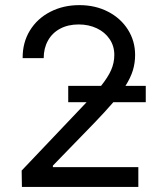

<svg xmlns="http://www.w3.org/2000/svg" viewBox="-20 -737 627 757"><path d="M65.4 -64.5 306.6 -318.4 321.3 -334H249V-398.4H378.4Q405.8 -432.6 418.2 -460.9Q430.7 -489.3 430.7 -520.5Q430.7 -555.7 412.1 -583Q393.6 -610.4 361.6 -625.5Q329.6 -640.6 290 -640.6Q248.5 -640.6 217.3 -624Q186 -607.4 169.2 -577.1Q152.3 -546.9 152.3 -507.8H69.3Q68.8 -569.3 97.9 -616.7Q127 -664.1 178.2 -690.4Q229.5 -716.8 293 -716.8Q356 -716.8 406 -690.9Q456.1 -665 484.4 -620.1Q512.7 -575.2 512.7 -520.5Q512.7 -488.8 503.9 -459.7Q495.1 -430.7 474.6 -398.4H554.7V-334H426.8Q393.1 -294.9 350.6 -251L188.5 -84V-78.1H525.4V0H66.4Z"/></svg>

Font: Pretendard
Style: Regular
Weight: 400
Designer: Base glyphs from Inter by Rasmus Andersson; Hangeul glyphs from Noto Sans CJK(Source Han Sans) by Jang Soo-young and Kan
Foundry: Kil Hyung-jin
Version: Version 1.309